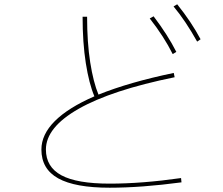

<svg xmlns="http://www.w3.org/2000/svg" viewBox="-20 -863 1040 895"><path d="M806 -843Q872 -761 915 -680L899 -669Q845 -766 789 -833ZM785 -611Q744 -693 678 -777L696 -787Q762 -700 802 -621ZM824 -33 826 -13Q639 12 491 12Q330 12 251.5 -31.5Q173 -75 173 -166Q173 -236 235.5 -298.5Q298 -361 420 -414Q395 -473 380 -568.5Q365 -664 365 -785H386Q386 -665 400.5 -572.5Q415 -480 439 -422Q583 -480 790 -523L794 -503Q500 -443 347 -356Q194 -269 194 -166Q194 -85 266 -46Q338 -7 491 -7Q642 -7 824 -33Z"/></svg>

Font: IBM Plex Sans JP Thin
Style: Regular
Weight: 100
Designer: Mike Abbink; Paul van der Laan; Pieter van Rosmalen; Wujin Sim; Yejin Wi; Jinhee Kim; Boomi Park; Yona Kim; Kichan Ma
Foundry: Sandoll Inc.
Version: Version 1.001